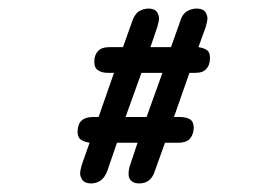

<svg xmlns="http://www.w3.org/2000/svg" viewBox="-20 -512 640 448"><path d="M359 -342 322 -239H273L310 -342ZM169 -186Q176 -181 189 -179L171 -128Q167 -114 167 -108Q167 -101 170 -96Q175 -84 193 -84Q205 -84 215 -91Q225 -98 231 -115L253 -179H301L284 -128Q280 -117 280 -107Q280 -99 282 -96Q288 -84 305 -84Q333 -84 342 -115L365 -179H397Q414 -179 423 -188Q432 -199 432 -214Q432 -228 423 -234Q413 -239 400 -239H386L422 -342H435Q454 -342 461 -351Q470 -360 470 -377Q470 -390 463 -395Q456 -400 443 -402L460 -449Q464 -463 464 -469Q464 -475 461 -481Q456 -492 438 -492Q427 -492 415 -485Q404 -477 400 -461L379 -402H331L347 -449Q351 -463 351 -469Q351 -475 348 -481Q343 -492 326 -492Q315 -492 303 -485Q293 -477 288 -461L267 -402H235Q217 -402 209 -393Q200 -384 200 -368Q200 -353 209 -348Q217 -342 232 -342H246L210 -239H197Q161 -239 161 -204Q161 -191 169 -186Z"/></svg>

Font: Sangu Suruhee
Style: Regular
Weight: 400
Designer: Hasan Shazil
Foundry: Thaana Type Foundry
Version: Version 1.010